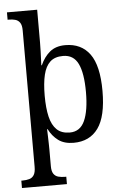

<svg xmlns="http://www.w3.org/2000/svg" viewBox="-64 -805 697 1089"><g transform="rotate(-5 284.5 -260.0)"><path d="M16 240V198H24Q45 198 62 193Q79 188 88.5 172.5Q98 157 98 126V-650Q98 -680 88 -694.5Q78 -709 61.5 -713.5Q45 -718 26 -718H18V-760H190V-574Q190 -552 189 -521.5Q188 -491 187 -468.5Q186 -446 186 -444H189Q210 -491 243.5 -518.5Q277 -546 331 -546Q422 -546 470.5 -479.5Q519 -413 519 -269Q519 -124 470.5 -57Q422 10 331 10Q277 10 243.5 -15Q210 -40 190 -80H187Q187 -79 187.5 -66Q188 -53 188.5 -34.5Q189 -16 189.5 3Q190 22 190 34V131Q190 160 200 174.5Q210 189 227 193.5Q244 198 265 198H272V240ZM314 -50Q373 -50 399 -107.5Q425 -165 425 -271Q425 -378 399 -432Q373 -486 313 -486Q266 -486 239.5 -461.5Q213 -437 201.5 -389Q190 -341 190 -270Q190 -200 201.5 -151Q213 -102 240 -76Q267 -50 314 -50Z"/></g></svg>

Font: Noto Serif SemiCondensed
Style: Regular
Weight: 400
Width: 4
Designer: Monotype Design Team
Foundry: Monotype Imaging Inc.
Version: Version 2.013